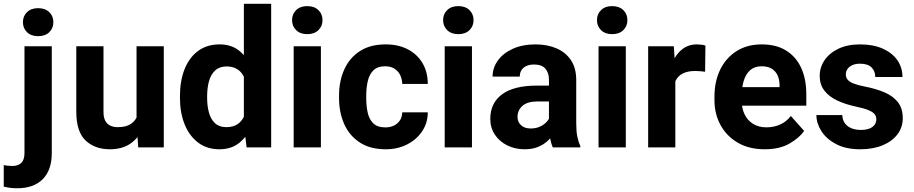

<svg xmlns="http://www.w3.org/2000/svg" viewBox="-66 -770 4773 1003"><path d="M204.5 -528.3V29.3Q204.5 118.5 157.3 165.9Q110.1 213.4 24.4 213.4Q6.3 213.4 -11.2 211.4Q-28.7 209.4 -46.4 205.1V92.7Q-35.1 94.6 -24 95.8Q-12.9 97.1 -1.8 97.1Q29 97.1 45.5 80.8Q61.9 64.6 61.9 29.3V-528.3ZM133.3 -581Q96.8 -581 75.3 -601.7Q53.8 -622.5 53.8 -653.9Q53.8 -686 75.3 -706.7Q96.8 -727.4 133.3 -727.4Q169.7 -727.4 191.3 -706.7Q212.8 -686 212.8 -653.9Q212.8 -622.5 191.3 -601.7Q169.7 -581 133.3 -581Z M647.3 -528.3H789.6V0H656.1L647.3 -126.8ZM706 -237.3Q706 -166.1 684.5 -110.4Q663 -54.6 619 -22.4Q575.1 9.8 508 9.8Q429.8 9.8 381.2 -36Q332.6 -81.7 332.6 -186.6V-528.3H474.6V-185.6Q474.6 -156.5 484.1 -138.9Q493.7 -121.3 510.6 -113.5Q527.5 -105.7 549 -105.7Q592.9 -105.7 617.9 -122.8Q643 -139.8 653.5 -169.6Q664.1 -199.3 664.1 -236.3Z M1080.4 9.8Q1015.1 9.8 969 -25.1Q922.9 -60.1 898.5 -120.6Q874.1 -181.2 874.1 -258V-268.3Q874.1 -348.5 898.5 -409.3Q922.9 -470.1 969.1 -504.1Q1015.4 -538.1 1081.3 -538.1Q1143.9 -538.1 1185.9 -503.2Q1227.8 -468.3 1252 -408Q1276.1 -347.8 1285.2 -271V-251.5Q1276.1 -178.3 1251.9 -119.2Q1227.7 -60.1 1185.7 -25.1Q1143.7 9.8 1080.4 9.8ZM1116.6 -105.7Q1152.4 -105.7 1175.6 -121.8Q1198.8 -137.9 1211.1 -166.5Q1223.4 -195.1 1225.9 -232.3V-289.7Q1224.4 -320.7 1217.1 -345.4Q1209.8 -370.1 1196.7 -387.3Q1183.6 -404.4 1163.9 -413.6Q1144.1 -422.9 1117.6 -422.9Q1080.9 -422.9 1058.5 -402.3Q1036.1 -381.8 1026.1 -346.9Q1016.1 -311.9 1016.1 -268.3V-258Q1016.1 -215.5 1025.8 -181Q1035.5 -146.5 1057.5 -126.1Q1079.5 -105.7 1116.6 -105.7ZM1222.3 0 1208 -116.3V-750H1350.6V0Z M1539.1 -738.1Q1575.7 -738.1 1597.2 -717.4Q1618.8 -696.7 1618.8 -664.6Q1618.8 -633.1 1597.2 -612.4Q1575.7 -591.6 1539.1 -591.6Q1502.7 -591.6 1481.2 -612.4Q1459.8 -633.1 1459.8 -664.6Q1459.8 -696.7 1481.2 -717.4Q1502.7 -738.1 1539.1 -738.1ZM1610.4 0H1468.1V-528.3H1610.4Z M1949.3 9.8Q1867.4 9.8 1813.2 -25.9Q1759.1 -61.5 1732.1 -122Q1705.2 -182.5 1705.2 -257.1V-270.9Q1705.2 -345.7 1732.1 -406.2Q1759 -466.8 1813.1 -502.4Q1867.3 -538.1 1948.7 -538.1Q2014 -538.1 2063.2 -512.9Q2112.5 -487.8 2140.4 -441.5Q2168.4 -395.2 2168.8 -331.4H2035.4Q2034.8 -356.8 2024.5 -377.8Q2014.2 -398.8 1994.5 -411.3Q1974.9 -423.8 1946.1 -423.8Q1905.6 -423.8 1884.2 -402.1Q1862.8 -380.4 1855 -345.5Q1847.2 -310.5 1847.2 -270.9V-257.1Q1847.2 -216.9 1854.7 -182Q1862.3 -147.2 1884 -125.8Q1905.7 -104.5 1947 -104.5Q1972.8 -104.5 1992.5 -114.3Q2012.2 -124 2023.5 -141.7Q2034.8 -159.5 2035.4 -183.1H2168.8Q2168.4 -127.1 2138.9 -83.6Q2109.5 -40.1 2060.1 -15.2Q2010.7 9.8 1949.3 9.8Z M2328.1 -738.1Q2364.7 -738.1 2386.3 -717.4Q2407.8 -696.7 2407.8 -664.6Q2407.8 -633.1 2386.3 -612.4Q2364.7 -591.6 2328.1 -591.6Q2291.8 -591.6 2270.3 -612.4Q2248.8 -633.1 2248.8 -664.6Q2248.8 -696.7 2270.3 -717.4Q2291.8 -738.1 2328.1 -738.1ZM2399.5 0H2257.1V-528.3H2399.5Z M2801.7 -353.2Q2801.7 -389.7 2783 -411.4Q2764.3 -433 2724.2 -433Q2701.1 -433 2684.2 -425.4Q2667.4 -417.8 2658.3 -403.7Q2649.3 -389.6 2649.3 -369.8H2507.3Q2507.3 -416.1 2535 -454.2Q2562.6 -492.3 2613.1 -515.2Q2663.6 -538.1 2731.9 -538.1Q2793.1 -538.1 2841 -517.5Q2889 -497 2916.6 -455.6Q2944.2 -414.3 2944.2 -352.2V-128.7Q2944.2 -83.9 2949.8 -56.4Q2955.3 -29 2965.4 -8.4V0H2821.9Q2811.8 -21.8 2806.7 -54.8Q2801.7 -87.8 2801.7 -121.4ZM2820.5 -240.1H2744.4Q2688.7 -240.1 2663.1 -216.9Q2637.5 -193.7 2637.5 -159.2Q2637.5 -133.1 2655.8 -116Q2674.1 -98.8 2705.9 -98.8Q2737.4 -98.8 2760.5 -111.3Q2783.6 -123.7 2796.3 -141.4Q2809 -159.1 2808.7 -174.2L2846.9 -112.6Q2839.6 -93 2826.4 -71.7Q2813.2 -50.5 2792.6 -32Q2772 -13.6 2743 -1.9Q2714 9.8 2675.1 9.8Q2624.6 9.8 2583.7 -10.5Q2542.9 -30.9 2519 -66.8Q2495.2 -102.7 2495.2 -148.8Q2495.2 -231.9 2557 -277.4Q2618.8 -322.9 2739.5 -322.9H2820.5Z M3131.8 -738.1Q3168.5 -738.1 3190 -717.4Q3211.5 -696.7 3211.5 -664.6Q3211.5 -633.1 3190 -612.4Q3168.5 -591.6 3131.8 -591.6Q3095.5 -591.6 3074 -612.4Q3052.5 -633.1 3052.5 -664.6Q3052.5 -696.7 3074 -717.4Q3095.5 -738.1 3131.8 -738.1ZM3203.2 0H3060.8V-528.3H3203.2Z M3461.9 0H3319.9V-528.3H3453.9L3461.9 -410.4ZM3617.4 -395.3Q3606.5 -396.9 3592.1 -398Q3577.7 -399.2 3566.2 -399.2Q3527.3 -399.2 3502 -386.7Q3476.7 -374.1 3464.3 -350.1Q3451.9 -326.1 3450.6 -291L3421.8 -301Q3421.8 -369.6 3439.5 -423.2Q3457.1 -476.8 3491.5 -507.4Q3525.8 -538.1 3575.3 -538.1Q3586.3 -538.1 3599 -536.5Q3611.6 -534.9 3619.1 -531.8Z M3928.9 9.8Q3846.7 9.8 3787.8 -24.8Q3729 -59.4 3697.7 -117.4Q3666.3 -175.5 3666.3 -245.9V-265.1Q3666.3 -344.9 3696.5 -406.6Q3726.7 -468.3 3782.1 -503.2Q3837.6 -538.1 3913.1 -538.1Q3989.6 -538.1 4041.3 -505.6Q4093.1 -473.1 4119.6 -414.8Q4146.1 -356.4 4146.1 -278.3V-217.9H3727.5V-314.8H4006.4V-326.1Q4006 -353.9 3996.1 -376.1Q3986.2 -398.2 3965.7 -411Q3945.1 -423.8 3912.2 -423.8Q3875.3 -423.8 3852.4 -403.1Q3829.6 -382.4 3818.9 -346.7Q3808.3 -311 3808.3 -265.1V-245.9Q3808.3 -204.7 3823.6 -172.8Q3839 -140.9 3868.1 -122.9Q3897.3 -104.8 3937.9 -104.8Q3976.4 -104.8 4009.1 -119.3Q4041.9 -133.9 4065.3 -164L4134.9 -86.1Q4110.1 -50 4058.3 -20.1Q4006.6 9.8 3928.9 9.8Z M4427.5 9.8Q4353.3 9.8 4302.3 -16.9Q4251.4 -43.6 4225.1 -84.6Q4198.9 -125.7 4198.9 -168.8H4333.9Q4335.4 -141.3 4348.9 -124.3Q4362.3 -107.2 4383.8 -99.3Q4405.3 -91.3 4430.5 -91.3Q4457.3 -91.3 4475.3 -98.2Q4493.3 -105.2 4502.5 -117.7Q4511.8 -130.2 4511.8 -146.6Q4511.8 -161.7 4503.3 -173.1Q4494.7 -184.6 4471.5 -194.4Q4448.2 -204.2 4403.9 -213.5Q4350 -225.1 4307.4 -245.1Q4264.8 -265 4240.5 -296.7Q4216.1 -328.3 4216.1 -373.8Q4216.1 -417.9 4241.3 -455.3Q4266.5 -492.7 4313.8 -515.4Q4361 -538.1 4426.9 -538.1Q4495.6 -538.1 4545.3 -516Q4595 -493.9 4621.7 -455.6Q4648.4 -417.2 4648.4 -367.7H4506.4Q4506.4 -398 4487.1 -417.7Q4467.8 -437.3 4426.6 -437.3Q4403.5 -437.3 4386.8 -429.8Q4370 -422.3 4361.3 -409.6Q4352.5 -396.9 4352.5 -380.6Q4352.5 -365.4 4361.9 -354Q4371.2 -342.5 4392.5 -333.9Q4413.8 -325.3 4450.4 -318.2Q4507.7 -307 4552.8 -288.3Q4597.9 -269.5 4623.9 -237.1Q4650 -204.7 4650 -152.1Q4650 -105.6 4622.7 -68.8Q4595.4 -32.1 4545.4 -11.2Q4495.4 9.8 4427.5 9.8Z"/></svg>

Font: Heebo
Style: Regular
Weight: 400
Designer: Oded Ezer
Foundry: Ezer Type House
Version: Version 3.100